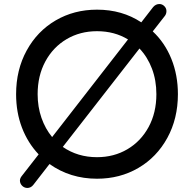

<svg xmlns="http://www.w3.org/2000/svg" viewBox="-20 -861 944 954"><path d="M739 -705Q799 -649 831.5 -568.5Q864 -488 864 -393Q864 -272 811.5 -176Q759 -80 667.5 -26.5Q576 27 462 27Q329 27 226 -46L146 57Q134 73 115 73Q99 72 89 61Q79 50 79 36Q79 26 87 15L172 -94Q118 -151 89 -227Q60 -303 60 -393Q60 -514 112.5 -610Q165 -706 256.5 -759.5Q348 -813 462 -813Q587 -813 682 -750L741 -826Q754 -841 772 -841Q786 -841 796.5 -830.5Q807 -820 807 -806Q807 -793 800 -783ZM239 -180 616 -665Q549 -706 462 -706Q378 -706 311 -666.5Q244 -627 205.5 -556Q167 -485 167 -393Q167 -330 186 -275.5Q205 -221 239 -180ZM757 -393Q757 -462 735 -520Q713 -578 673 -620L292 -131Q366 -80 462 -80Q546 -80 613 -119.5Q680 -159 718.5 -230Q757 -301 757 -393Z"/></svg>

Font: Tsukimi Rounded SemiBold
Style: Regular
Weight: 600
Designer: Takashi Funayama
Foundry: Takashi Funayama
Version: Version 1.032; ttfautohint (v1.8.3)